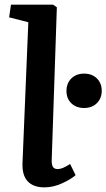

<svg xmlns="http://www.w3.org/2000/svg" viewBox="-20 -787 455 821"><path d="M101.1 -691.9 19 -712.9 26.9 -767.1H207L223.1 -755.9L201.2 -106Q200.2 -84.5 205.8 -74.2Q211.4 -64 227.1 -64Q247.1 -64 279.8 -85.9L303.2 -38.1Q283.7 -20.5 245.6 -3.2Q207.5 14.2 169.9 14.2Q122.6 14.2 98.4 -11.7Q74.2 -37.6 76.2 -89.8ZM264.2 -397.9Q264.2 -430.7 284.9 -451.4Q305.7 -472.2 339.8 -472.2Q373.5 -472.2 394.3 -451.7Q415 -431.2 415 -398.9Q415 -366.7 394.3 -345.9Q373.5 -325.2 339.8 -325.2Q305.7 -325.2 284.9 -345.5Q264.2 -365.7 264.2 -397.9Z"/></svg>

Font: Literata Book
Style: Bold Italic
Weight: 700
Italic angle: -3°
Designer: Latin by Veronika Burian and Jose Scaglione. Greek by Irene Vlachou. Cyrillic by Vera Evstafieva
Foundry: TypeTogether
Version: Version 1.003;PS 001.003;hotconv 1.0.88;makeotf.lib2.5.64775